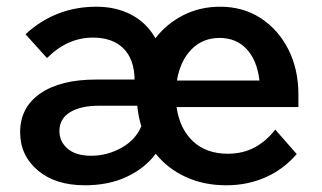

<svg xmlns="http://www.w3.org/2000/svg" viewBox="-20 -536 958 572"><path d="M800 -150 864 -77Q824 -31 770.5 -7.5Q717 16 654 16Q587 16 533 -9Q479 -34 444 -78Q412 -35 358 -9.5Q304 16 233 16Q145 16 92.5 -28.5Q40 -73 40 -142Q40 -216 100 -257.5Q160 -299 266 -299H381Q380 -360 347.5 -392Q315 -424 257 -424Q181 -424 120 -363L56 -434Q145 -516 267 -516Q326 -516 371.5 -492Q417 -468 443 -422Q477 -466 526.5 -491Q576 -516 636 -516Q704 -516 756.5 -482Q809 -448 839 -389Q869 -330 869 -254V-217H506Q515 -153 554.5 -115.5Q594 -78 659 -78Q703 -78 738 -96.5Q773 -115 800 -150ZM634 -423Q584 -423 550.5 -389Q517 -355 507 -296H753Q746 -356 715 -389.5Q684 -423 634 -423ZM252 -72Q299 -72 341.5 -95.5Q384 -119 401 -160Q392 -189 389 -221H275Q220 -221 188.5 -201.5Q157 -182 157 -146Q157 -114 181.5 -93Q206 -72 252 -72Z"/></svg>

Font: Wix Madefor Text SemiBold
Style: Regular
Weight: 600
Designer: Dalton Maag Ltd
Foundry: Dalton Maag Ltd
Version: Version 3.100